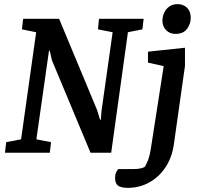

<svg xmlns="http://www.w3.org/2000/svg" viewBox="-20 -739 964 929"><path d="M4 0 10 -51 82 -65 155 -583 86 -597 92 -648H266L450 -206L464 -160H468L471 -201L525 -583L454 -597L459 -648H675L669 -597L599 -583L518 0H418L231 -448L221 -493H217L156 -65L227 -51L221 0ZM598 170Q566 170 551.5 159.5Q537 149 537 123Q537 103 544 91Q551 79 552 79H628Q649 79 663.5 75Q678 71 681 68Q686 60 695 39Q704 18 711 -27L772 -419L696 -436V-489L875 -508V-420L821 -39Q812 23 781 70Q750 117 702.5 143.5Q655 170 598 170ZM829 -575Q801 -575 783.5 -593.5Q766 -612 766 -639Q766 -658 774 -676.5Q782 -695 798.5 -707Q815 -719 840 -719Q867 -719 885 -701.5Q903 -684 903 -653Q903 -624 885 -599.5Q867 -575 829 -575Z"/></svg>

Font: Faustina SemiBold
Style: Italic
Weight: 600
Italic angle: -8°
Designer: Alfonso Garcia
Foundry: http://www.omnibus-type.com
Version: Version 1.200